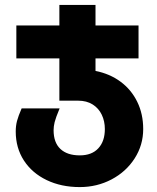

<svg xmlns="http://www.w3.org/2000/svg" viewBox="-20 -570 640 781"><path d="M44 -35Q44 -58 49.2 -78Q54.5 -98 68 -129H222.5Q206.5 -90.5 202.2 -73Q198 -55.5 198 -40.5Q198 10 225.8 36Q253.5 62 304.5 62Q353.5 62 380 33.2Q406.5 4.5 406.5 -45Q406.5 -77 394 -103.2Q381.5 -129.5 357 -145Q332.5 -160.5 297.5 -160.5H221.5V-332.5H46.5V-466.5H221.5V-550H368.5V-466.5H543.5V-332.5H368.5V-281.5Q426.5 -270 470.2 -237.8Q514 -205.5 538.2 -156Q562.5 -106.5 562.5 -45Q562.5 20 527.8 74.2Q493 128.5 433.8 159.8Q374.5 191 304.5 191Q229 191 169.8 162.5Q110.5 134 77.2 82.8Q44 31.5 44 -35Z"/></svg>

Font: JuliaMono Black
Style: Regular
Weight: 900
Monospace: yes
Designer: cormullion
Foundry: corm
Version: Version 0.054; ttfautohint (v1.8.4)